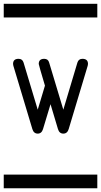

<svg xmlns="http://www.w3.org/2000/svg" viewBox="-20 -714 540 1026"><path d="M0 -620.8V-693.8H500V-620.8ZM0 219.2H500V292.2H0ZM450.2 -372.1Q450.2 -367.7 448.7 -362.8L347.2 -24.7Q339.8 0 318.4 0Q296.9 0 289.6 -24.7L250 -157.2L210 -24.7Q202.6 0 181.6 0Q160.2 0 152.8 -24.7L51.3 -362.8Q49.8 -367.7 49.8 -372.1Q49.8 -399.7 79.1 -399.7Q100.1 -399.7 106 -379.4L181.6 -127.9L220.2 -256.3Q187 -367.7 187 -372.1Q187 -399.7 216.3 -399.7Q237.3 -399.7 242.7 -379.4L318.4 -127.9L393.6 -379.4Q399.9 -399.7 420.4 -399.7Q450.2 -399.7 450.2 -372.1Z"/></svg>

Font: EnergyBar
Style: Regular
Weight: 400
Italic angle: -10°
Version: 1.0 2000-03-28